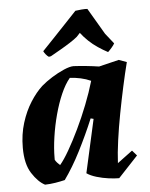

<svg xmlns="http://www.w3.org/2000/svg" viewBox="-52 -748 628 803"><g transform="rotate(-5 262.0 -346.5)"><path d="M104.6 12Q75.9 -2.8 50.6 -42.1Q25.3 -81.3 25.3 -149.5Q25.3 -206 40.3 -253.8Q55.2 -301.7 79.1 -339.2Q103 -376.7 129.2 -400.6Q148.4 -417.3 174.3 -433.5Q200.2 -449.7 225.4 -460.6Q250.7 -471.5 266.4 -471.5Q292.9 -470.1 319.9 -467.3Q346.9 -464.6 372.8 -460.6L456.9 -481L490 -469Q478.3 -423.3 466.4 -368.6Q454.5 -313.9 443.6 -256.8Q432.7 -199.6 425.4 -146.4Q418 -93.2 416 -51.1L479.3 -98.2L498.4 -76.3L415.9 12Q397.3 12 371.8 8.7Q346.3 5.3 321.9 -2Q297.4 -9.2 280.9 -20.5L330.8 -244.5L318.6 -247.5Q304.8 -214.2 289.1 -180.4Q273.4 -146.5 257 -114.3Q240.6 -82 223.1 -53Q205.6 -24 188.3 0Q169.6 4.5 148 8Q126.4 11.5 104.6 12ZM174.5 -64.2Q191.8 -84.5 213.4 -121.9Q235 -159.3 257.8 -206.8Q280.7 -254.3 300.7 -305.4Q320.8 -356.5 334.6 -403.9Q314.9 -412.9 291.8 -418Q268.8 -423 246.6 -423.9Q226.4 -399.9 209.5 -361.3Q192.6 -322.7 180.2 -276.5Q167.7 -230.2 160.9 -183.1Q154 -136 154 -96.4Q154 -94.3 154 -92.3Q154 -90.3 154 -87.8Q157.6 -81.5 163.2 -75.2Q168.9 -68.9 174.5 -64.2ZM175.9 -521 167.1 -519.4Q160.6 -523.2 154.3 -531.3Q148.1 -539.3 145.7 -544.7Q168.3 -568.4 193.6 -594.9Q218.9 -621.5 244.7 -648.9Q270.5 -676.2 294.3 -701.5Q303.9 -703.1 320.1 -704.4Q336.4 -705.8 345 -704.8L409.5 -595L443.9 -551.6Q440.6 -544.8 431.5 -534.3Q422.5 -523.8 415.6 -517.5Q395.5 -528.1 374.8 -542Q354.1 -555.8 336.4 -572.7Q318.6 -589.5 304.8 -607.8L290.3 -592.2Q278.5 -582.2 259 -569.8Q239.6 -557.3 217.9 -544.9Q196.2 -532.5 175.9 -521Z"/></g></svg>

Font: Labrada
Style: Italic
Weight: 400
Italic angle: -7°
Designer: Mercedes Jáuregui
Foundry: Omnibus-Type Team
Version: Version 1.000